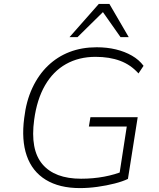

<svg xmlns="http://www.w3.org/2000/svg" viewBox="-20 -955 815 983"><path d="M389 8Q284 8 214.5 -34.5Q145 -77 117 -157.5Q89 -238 104 -351Q114 -437 145.5 -504.5Q177 -572 225.5 -618.5Q274 -665 336.5 -689Q399 -713 475 -713Q528 -713 573.5 -702Q619 -691 655.5 -670Q692 -649 715 -618L689 -579Q650 -623 595.5 -643.5Q541 -664 469 -664Q384 -664 318 -627Q252 -590 210.5 -518Q169 -446 155 -342Q134 -189 197 -114.5Q260 -40 395 -40Q457 -40 513 -50.5Q569 -61 614 -80L587 -35L629 -307H435L443 -355H685L635 -39Q608 -26 567 -15.5Q526 -5 479.5 1.5Q433 8 389 8ZM336 -765 486 -935H540L639 -765H597L507 -893L377 -765Z"/></svg>

Font: Nunito Sans 7pt ExtraLight
Style: Italic
Weight: 250
Italic angle: -9°
Designer: Vernon Adams
Foundry: Vernon Adams
Version: Version 3.101;gftools[0.9.27]